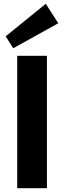

<svg xmlns="http://www.w3.org/2000/svg" viewBox="-20 -995 339 1015"><path d="M228 -700V0H71V-700ZM288 -872 50 -740 10 -803 222 -975Z"/></svg>

Font: Pathway Extreme
Style: Bold
Weight: 700
Designer: Eduardo Rodriguez Tunni
Foundry: Eduardo Rodriguez Tunni
Version: Version 1.001;gftools[0.9.26]